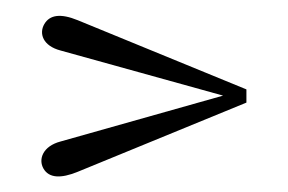

<svg xmlns="http://www.w3.org/2000/svg" viewBox="-20 -432 370 247"><path d="M58 -367 267 -309 58 -250C35 -244 29 -227 36 -215C43 -203 58 -202 80 -211L297 -300V-317L80 -406C58 -415 44 -413 37 -401C30 -389 35 -373 58 -367Z"/></svg>

Font: RL Madena
Style: Regular
Weight: 400
Designer: I Kadek Wantara Putra
Foundry: Roughlines ID
Version: Version 1.000;Glyphs 3.1.2 (3151)